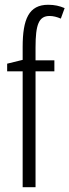

<svg xmlns="http://www.w3.org/2000/svg" viewBox="-20 -785 291 805"><path d="M208 -486V-532H129V-586C129 -683 143 -718 188 -718C203 -718 219 -714 235 -707L251 -751C230 -760 209 -765 182 -765C101 -765 75 -705 75 -588V-534L10 -518V-486H75V0H129V-486Z"/></svg>

Font: Noto Sans Display Condensed Light
Style: Regular
Weight: 300
Width: 3
Designer: Monotype Design Team
Foundry: Monotype Imaging Inc.
Version: Version 1.900